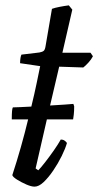

<svg xmlns="http://www.w3.org/2000/svg" viewBox="-20 -697 367 717"><path d="M109 0Q97 0 78.5 -8Q60 -16 44 -26Q28 -36 26 -43Q43 -95 58 -148Q73 -201 85 -251H24Q24 -272 25 -282.5Q26 -293 28 -296Q38 -296 56.5 -297Q75 -298 97 -299Q109 -348 117 -387Q125 -426 130 -450L55 -461Q55 -472 56.5 -480.5Q58 -489 60 -493L127 -501Q138 -503 143 -507Q148 -511 150 -524L174 -664Q185 -668 203 -671.5Q221 -675 237 -677L250 -661L213 -500H318L327 -487Q321 -475 310 -463Q299 -451 291 -445L201 -448L167 -303Q198 -305 222.5 -306.5Q247 -308 254 -309L257 -300Q257 -281 255.5 -269Q254 -257 253 -251H155L113 -68L123 -61Q132 -70 148 -90.5Q164 -111 180.5 -134.5Q197 -158 207 -176Q215 -176 221 -172Q227 -168 230 -163Q224 -142 210.5 -114.5Q197 -87 179 -60.5Q161 -34 143 -17Q125 0 109 0Z"/></svg>

Font: Texturina 72pt 72pt Regular
Style: Italic
Weight: 400
Italic angle: -11°
Designer: Guillermo Torres Carreño
Foundry: Omnibus-Type
Version: Version 1.002; ttfautohint (v1.8.3)